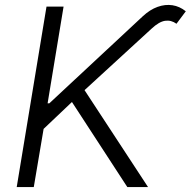

<svg xmlns="http://www.w3.org/2000/svg" viewBox="-20 -754 769 774"><path d="M47.4 0 167.5 -727.5H236.3L171.9 -337.4H178.7L555.7 -688.5Q584.5 -715.3 615.2 -726.3Q646 -737.3 675 -732.9Q704.1 -728.5 729 -708.5L691.4 -658.2Q669.9 -673.8 645.5 -670.2Q621.1 -666.5 591.3 -638.7L320.8 -390.6L576.7 0H493.2L270 -342.8L155.8 -234.4L116.2 0Z"/></svg>

Font: Inter 18pt Light
Style: Italic
Weight: 300
Italic angle: -9.3988°
Designer: Rasmus Andersson
Foundry: rsms
Version: Version 4.001;git-66647c0bb